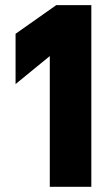

<svg xmlns="http://www.w3.org/2000/svg" viewBox="-20 -720 432 740"><path d="M171.9 0V-503.9L40 -396V-589.8L196.8 -700.2H332V0Z"/></svg>

Font: TASA Explorer
Style: Regular
Weight: 900
Designer: Weizhong Zhang
Foundry: Local Remote
Version: Version 1.000;Glyphs 3.1.2 (3151)